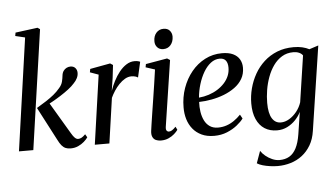

<svg xmlns="http://www.w3.org/2000/svg" viewBox="-64 -926 2238 1286"><g transform="rotate(-5 1055.0 -282.5)"><path d="M34.5 0 142 -756.5 77 -772 81 -794.5 230.5 -814 246.5 -803 131 0ZM381 10.5Q362.5 10.5 348 4.5Q333.5 -1.5 321.2 -16Q309 -30.5 296.5 -56L180 -279Q215.5 -300 244 -318.5Q272.5 -337 296 -356Q319.5 -375 338.5 -398Q357 -418.5 362.2 -440.8Q367.5 -463 369 -478.5Q371 -498.5 379.8 -511Q388.5 -523.5 401.2 -529.8Q414 -536 427 -536Q448 -536 459.8 -522.8Q471.5 -509.5 471.5 -491Q472 -473 463.2 -455Q454.5 -437 439 -421.5Q423.5 -403.5 398 -384Q372.5 -364.5 343 -345.8Q313.5 -327 285 -311.2Q256.5 -295.5 235 -284.5L259 -314.5L391.5 -91Q404.5 -68.5 415.2 -58.5Q426 -48.5 437 -48.5Q449 -48.5 460.5 -54.8Q472 -61 486 -75.5L498.5 -54Q489.5 -40.5 472.5 -25.5Q455.5 -10.5 432.5 0Q409.5 10.5 381 10.5Z M544.5 0 611 -465.5 554 -486 558 -508.5 694 -533.5 712.5 -521.5 702.5 -436.5 689 -349Q700 -381.5 716.8 -414.2Q733.5 -447 755.2 -474.2Q777 -501.5 803 -518Q829 -534.5 857.5 -534.5Q871.5 -534.5 881 -532.2Q890.5 -530 895.5 -527L872 -423Q868 -427.5 855.5 -431.2Q843 -435 828 -435Q806 -435 785 -423Q764 -411 745 -391.2Q726 -371.5 711 -348.2Q696 -325 686 -303L642.5 0Z M989 10.5Q969.5 10.5 954.8 3.8Q940 -3 932.8 -18.5Q925.5 -34 928.5 -58.5Q930 -72 934.8 -103.2Q939.5 -134.5 946.2 -178Q953 -221.5 960.8 -271.2Q968.5 -321 976.2 -371.5Q984 -422 990 -467L928.5 -487L932.5 -508.5L1077 -533.5L1096 -521.5L1028.5 -78Q1026 -59.5 1032 -52Q1038 -44.5 1046 -44.5Q1056.5 -44.5 1067 -50.5Q1077.5 -56.5 1093.5 -73L1104 -51.5Q1095.5 -39 1079.2 -24.5Q1063 -10 1040.2 0.2Q1017.5 10.5 989 10.5ZM1057.5 -598Q1032 -598 1017 -614.8Q1002 -631.5 1002.5 -656Q1002.5 -690.5 1021.5 -712Q1040.5 -733.5 1070.5 -733.5Q1097.5 -733.5 1112 -716.8Q1126.5 -700 1126.5 -676.5Q1126 -642 1107.2 -620Q1088.5 -598 1057.5 -598Z M1545.5 -89Q1530.5 -68 1501.5 -44.8Q1472.5 -21.5 1433.2 -5.5Q1394 10.5 1347 10.5Q1298.5 10.5 1262.8 -6.2Q1227 -23 1203.8 -51.8Q1180.5 -80.5 1169.2 -118Q1158 -155.5 1158.5 -197.5Q1158.5 -265.5 1180.2 -326.8Q1202 -388 1240.5 -435Q1279 -482 1331.5 -509.2Q1384 -536.5 1446 -536.5Q1490.5 -536.5 1519.8 -522.8Q1549 -509 1563.5 -484.5Q1578 -460 1578 -428Q1578 -386 1559 -353.2Q1540 -320.5 1507.2 -296.8Q1474.5 -273 1434 -257.2Q1393.5 -241.5 1349.8 -233.5Q1306 -225.5 1265.5 -224.5Q1263.5 -190.5 1268.5 -158Q1273.5 -125.5 1286.5 -99.2Q1299.5 -73 1322 -57.8Q1344.5 -42.5 1377 -42.5Q1407 -42.5 1434 -51.5Q1461 -60.5 1485.2 -77.2Q1509.5 -94 1530.5 -116ZM1428 -501.5Q1395 -501.5 1367.5 -480.2Q1340 -459 1319 -423.2Q1298 -387.5 1284.5 -343.2Q1271 -299 1267 -253.5Q1302 -256.5 1334 -267Q1366 -277.5 1393 -294.5Q1420 -311.5 1440 -333.5Q1460 -355.5 1470.8 -381.5Q1481.5 -407.5 1481.5 -436.5Q1481.5 -468.5 1468 -485Q1454.5 -501.5 1428 -501.5Z M2007.5 35Q1999.5 90 1975.8 130.2Q1952 170.5 1917.5 197Q1883 223.5 1840.8 236.2Q1798.5 249 1753.5 249Q1728.5 249 1701.8 245.2Q1675 241.5 1652 234.8Q1629 228 1614.5 218.5L1643.5 137.5Q1655 155.5 1675 172Q1695 188.5 1719.5 199.2Q1744 210 1768.5 210Q1806.5 210 1834.5 193.8Q1862.5 177.5 1881 142Q1899.5 106.5 1908.5 49.5L1931.5 -99.5Q1917.5 -71 1893.8 -46Q1870 -21 1838.5 -5.2Q1807 10.5 1770 10.5Q1721.5 10.5 1686.2 -12Q1651 -34.5 1631.8 -77.8Q1612.5 -121 1612.5 -183.5Q1612.5 -234.5 1625.8 -285Q1639 -335.5 1664.5 -380.5Q1690 -425.5 1728 -460.2Q1766 -495 1815.8 -515Q1865.5 -535 1927 -535Q1960 -535 1986 -528.8Q2012 -522.5 2032 -512L2093.5 -532ZM1986 -474.5Q1977.5 -487 1961.2 -494.2Q1945 -501.5 1922 -501.5Q1879 -501.5 1845.8 -481.2Q1812.5 -461 1788.5 -427.2Q1764.5 -393.5 1749 -351.2Q1733.5 -309 1726.2 -264.2Q1719 -219.5 1719 -178.5Q1719 -142.5 1724.5 -116.5Q1730 -90.5 1740.8 -73.5Q1751.5 -56.5 1766.2 -48.2Q1781 -40 1799 -40Q1828 -40 1856.2 -57Q1884.5 -74 1906.8 -102.2Q1929 -130.5 1939.5 -163.5Z"/></g></svg>

Font: Merriweather 96pt
Style: Italic
Weight: 400
Italic angle: -7.8°
Version: Version 2.101